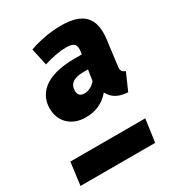

<svg xmlns="http://www.w3.org/2000/svg" viewBox="-168 -794 818 895"><g transform="rotate(-30 240.5 -346.5)"><path d="M184 -264C231 -264 278 -279 314 -323C333 -286 365 -270 413 -267L453 -358C429 -366 429 -382 433 -403L449 -528C465 -646 410 -693 297 -693C244 -693 181 -683 126 -663L146 -571C190 -585 233 -593 266 -593C309 -593 321 -579 316 -541L314 -528H276C107 -528 58 -455 58 -383C58 -317 105 -264 184 -264ZM234 -364C211 -364 201 -377 201 -397C201 -431 223 -453 279 -453H304L295 -395C280 -377 259 -364 234 -364ZM2 0H404L421 -122H18Z"/></g></svg>

Font: Fira Sans
Style: Bold Italic
Weight: 700
Italic angle: -8°
Designer: bBox Type GmbH & Carrois Corporate GbR & Edenspiekermann AG
Foundry: bBox Type GmbH & Carrois Corporate GbR & Edenspiekermann AG
Version: Version 4.301;PS 004.301;hotconv 1.0.88;makeotf.lib2.5.64775